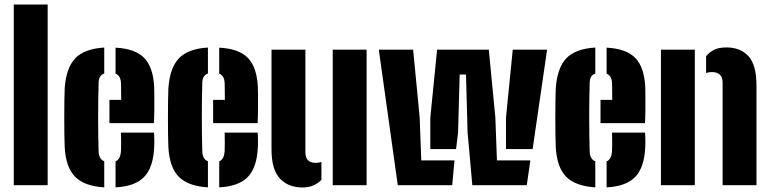

<svg xmlns="http://www.w3.org/2000/svg" viewBox="-20 -820 3408 850"><path d="M41 0V-800H191V0Z M266.5 -168Q265.5 -185 265 -220.2Q264.5 -255.5 264.5 -297Q264.5 -338.5 265 -375Q265.5 -411.5 266.5 -430Q273 -520.5 313.8 -562.5Q354.5 -604.5 441.5 -609.5V-494.5Q417 -486.5 416.5 -453Q414.5 -382 414.5 -302Q414.5 -222 416.5 -152Q417 -115.5 441.5 -106V9.5Q353.5 4 312.5 -37.5Q271.5 -79 266.5 -168ZM464.5 -275V-378H516.5Q516.5 -405 516 -426.8Q515.5 -448.5 515.5 -453Q514 -485 491.5 -494V-609Q578.5 -604.5 618.2 -563.8Q658 -523 662.5 -436Q663 -425 663.2 -397.2Q663.5 -369.5 663.2 -336.2Q663 -303 661.5 -275ZM491.5 9.5V-105.5Q513.5 -114.5 515.5 -152Q517 -177.5 515.5 -233H661.5Q662.5 -228 663 -206.2Q663.5 -184.5 662.5 -168Q658.5 -78.5 618.2 -36.8Q578 5 491.5 9.5Z M725.5 -168Q724.5 -185 724 -220.2Q723.5 -255.5 723.5 -297Q723.5 -338.5 724 -375Q724.5 -411.5 725.5 -430Q732 -520.5 772.8 -562.5Q813.5 -604.5 900.5 -609.5V-494.5Q876 -486.5 875.5 -453Q873.5 -382 873.5 -302Q873.5 -222 875.5 -152Q876 -115.5 900.5 -106V9.5Q812.5 4 771.5 -37.5Q730.5 -79 725.5 -168ZM923.5 -275V-378H975.5Q975.5 -405 975 -426.8Q974.5 -448.5 974.5 -453Q973 -485 950.5 -494V-609Q1037.5 -604.5 1077.2 -563.8Q1117 -523 1121.5 -436Q1122 -425 1122.2 -397.2Q1122.5 -369.5 1122.2 -336.2Q1122 -303 1120.5 -275ZM950.5 9.5V-105.5Q972.5 -114.5 974.5 -152Q976 -177.5 974.5 -233H1120.5Q1121.5 -228 1122 -206.2Q1122.5 -184.5 1121.5 -168Q1117.5 -78.5 1077.2 -36.8Q1037 5 950.5 9.5Z M1182 -159V-600H1332V-146Q1332 -99 1378 -99Q1389.5 -99 1403 -103V-24Q1370.5 10 1319 10Q1257 10 1219.5 -29.2Q1182 -68.5 1182 -159ZM1453 0V-600H1603V0Z M2071 0 2050 -234 2043 -490H2015L2008 -234L1999 -160H1885V-299L1915 -600H2144L2173 -299L2180 -110H2328L2312 0ZM1741 0 1657 -600H1809L1838 -299L1845 -110H1992L1982 0ZM2220 -160V-299L2250 -600H2402L2338 -160Z M2440.5 -168Q2439.5 -185 2439 -220.2Q2438.5 -255.5 2438.5 -297Q2438.5 -338.5 2439 -375Q2439.5 -411.5 2440.5 -430Q2447 -520.5 2487.8 -562.5Q2528.5 -604.5 2615.5 -609.5V-494.5Q2591 -486.5 2590.5 -453Q2588.5 -382 2588.5 -302Q2588.5 -222 2590.5 -152Q2591 -115.5 2615.5 -106V9.5Q2527.5 4 2486.5 -37.5Q2445.5 -79 2440.5 -168ZM2638.5 -275V-378H2690.5Q2690.5 -405 2690 -426.8Q2689.5 -448.5 2689.5 -453Q2688 -485 2665.5 -494V-609Q2752.5 -604.5 2792.2 -563.8Q2832 -523 2836.5 -436Q2837 -425 2837.2 -397.2Q2837.5 -369.5 2837.2 -336.2Q2837 -303 2835.5 -275ZM2665.5 9.5V-105.5Q2687.5 -114.5 2689.5 -152Q2691 -177.5 2689.5 -233H2835.5Q2836.5 -228 2837 -206.2Q2837.5 -184.5 2836.5 -168Q2832.5 -78.5 2792.2 -36.8Q2752 5 2665.5 9.5Z M3179 0V-454Q3179 -501 3131 -501Q3119.5 -501 3106 -497V-571Q3121.5 -590 3142 -600Q3162.5 -610 3196 -610Q3258.5 -610 3293.8 -571Q3329 -532 3329 -441V0ZM2906 0V-600H3056V0Z"/></svg>

Font: Big Shoulders Stencil Display Black
Style: Regular
Weight: 900
Designer: Patric King
Foundry: XO Type Co
Version: Version 1.000